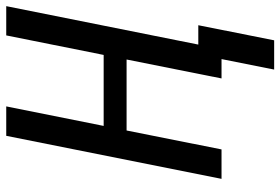

<svg xmlns="http://www.w3.org/2000/svg" viewBox="-166 -586 925 634"><g transform="rotate(-90 297.0 -268.5)"><path d="M481.4 173.8H384.8L419.4 0H355.5L418 -313.5H183.6L121.1 0H23.9L166 -710.9H263.2L198.7 -389.2H433.1L497.6 -710.9H594.2L467.3 -76.7H531.2Z"/></g></svg>

Font: RobotoCondensed-Italic
Style: Italic
Weight: 400
Designer: Google
Version: Version 1.200311; 2013